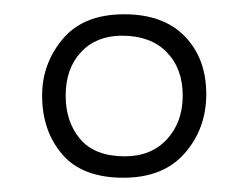

<svg xmlns="http://www.w3.org/2000/svg" viewBox="-20 -802 348 269"><path d="M153 -553Q95 -553 67 -586Q39 -619 39 -668Q39 -713 68 -747.5Q97 -782 154 -782Q209 -782 239 -751Q269 -720 269 -670Q269 -622 239 -587.5Q209 -553 153 -553ZM155 -583Q192 -583 214 -607Q236 -631 236 -668Q236 -706 213.5 -729Q191 -752 151 -752Q115 -752 93.5 -729Q72 -706 72 -668Q72 -631 92.5 -607Q113 -583 155 -583Z"/></svg>

Font: Display Regular
Style: Regular
Weight: 400
Designer: Latin by Veronika Burian and Jose Scaglione. Greek by Irene Vlachou. Cyrillic by Vera Evstafieva.
Foundry: TypeTogether
Version: Version 3.002